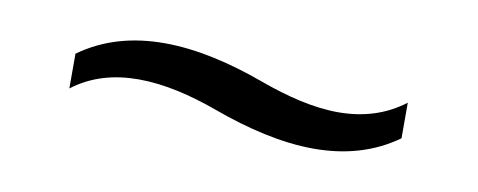

<svg xmlns="http://www.w3.org/2000/svg" viewBox="-27 -413 555 223"><g transform="rotate(10 250.0 -301.5)"><path d="M445 -328C422.4 -310.6 395.8 -303 367.2 -303C337.3 -303 305.1 -311.3 273 -323C232.8 -337.6 192.6 -347 154.9 -347C118.7 -347 84.7 -338.4 55 -317V-276C77.6 -293.4 104.2 -300.4 132.8 -300.4C162.7 -300.4 194.9 -292.7 227 -281C267.8 -266.2 308.5 -256.4 346.6 -256.4C382.3 -256.4 415.8 -265 445 -286Z"/></g></svg>

Font: Resamitz
Style: Regular
Weight: 500
Designer: gluk
Foundry: gluk
Version: Version 0.047